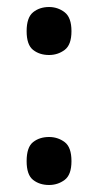

<svg xmlns="http://www.w3.org/2000/svg" viewBox="-20 -521 280 548"><path d="M120 -364Q93 -364 74.5 -378.5Q56 -393 56 -432Q56 -471 74.5 -486Q93 -501 120 -501Q145 -501 164.5 -486Q184 -471 184 -432Q184 -393 164.5 -378.5Q145 -364 120 -364ZM120 7Q93 7 74.5 -7.5Q56 -22 56 -61Q56 -101 74.5 -115.5Q93 -130 120 -130Q145 -130 164.5 -115.5Q184 -101 184 -61Q184 -22 164.5 -7.5Q145 7 120 7Z"/></svg>

Font: Noto Serif Armenian ExtraCondensed
Style: Bold
Weight: 700
Width: 2
Designer: Monotype Design Team
Foundry: Monotype Imaging Inc.
Version: Version 2.008; ttfautohint (v1.8.4.7-5d5b)